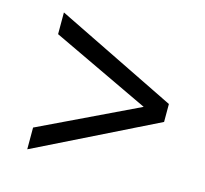

<svg xmlns="http://www.w3.org/2000/svg" viewBox="-80 -665 730 683"><g transform="rotate(15 285.0 -323.0)"><path d="M75 -71 520 -291V-357L75 -575V-495L436 -324L75 -151Z"/></g></svg>

Font: Fixel Display Regular
Style: Regular
Weight: 400
Designer: AlfaBravo + MacPaw
Foundry: Kyrylo Tkachov, Marchela Mozhyna, Serhii Makarenko, Maria Weinstein, Zakhar Kryvoshyya
Version: Version 1.211